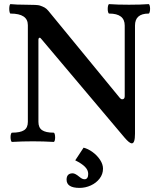

<svg xmlns="http://www.w3.org/2000/svg" viewBox="-20 -686 769 932"><path d="M584.5 -18.1 182.1 -495.1Q179.2 -498.5 177 -500.7Q174.8 -502.9 173.3 -502.9Q166.5 -502.9 166.5 -492.2V-94.2Q166.5 -66.4 184.3 -54.2Q202.1 -42 240.2 -42Q243.7 -42 245.6 -35.2Q247.6 -28.3 247.6 -18.6Q247.6 -9.8 245.6 -3.4Q243.7 2.9 240.2 2.9Q189.9 0 139.6 0Q88.9 0 38.6 2.9Q35.2 2.9 33.2 -4.2Q31.2 -11.2 31.2 -20.5Q31.2 -29.3 33.2 -35.6Q35.2 -42 38.6 -42Q78.6 -42 96.9 -54Q115.2 -65.9 115.2 -94.2V-564Q115.2 -620.1 31.2 -620.1Q28.3 -620.1 26.6 -627.2Q24.9 -634.3 24.9 -643.1Q24.9 -652.3 26.6 -659.2Q28.3 -666 31.2 -666Q60.1 -663.1 103.5 -663.1Q162.6 -663.1 173.3 -659.2Q186.5 -654.8 196 -649.7Q205.6 -644.5 214.4 -633.8L561.5 -210.9Q566.9 -204.1 573.2 -204.1Q585.4 -204.1 585.4 -219.2V-562Q585.4 -620.1 510.3 -620.1Q506.8 -620.1 504.9 -626.7Q502.9 -633.3 502.9 -642.6Q502.9 -652.3 504.9 -659.2Q506.8 -666 510.3 -666Q548.3 -663.1 606 -663.1Q663.1 -663.1 701.2 -666Q704.6 -666 706.5 -659.2Q708.5 -652.3 708.5 -643.1Q708.5 -633.8 706.5 -627Q704.6 -620.1 701.2 -620.1Q635.3 -620.1 635.3 -562V-37.1Q635.3 9.8 620.1 9.8Q613.8 9.8 605.2 2.9Q596.7 -3.9 584.5 -18.1ZM303.2 186Q303.2 155.3 333 155.3Q344.7 155.3 364.7 171.9Q373 178.7 378.7 181.4Q384.3 184.1 391.1 184.1Q398.9 184.1 403.6 177.5Q408.2 170.9 408.2 158.2Q408.2 139.6 392.6 123.8Q377 107.9 345.2 92.3L385.7 30.8Q407.2 36.1 429.2 52Q451.2 67.9 465.6 89.6Q480 111.3 480 132.8Q480 159.2 463.6 180.7Q447.3 202.1 420.9 214.1Q394.5 226.1 366.2 226.1Q303.2 226.1 303.2 186Z"/></svg>

Font: JuniusX
Style: Bold
Weight: 700
Designer: Peter S. Baker
Foundry: Briery Creek Software
Version: Version 1.004